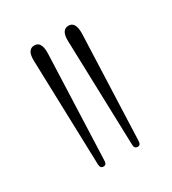

<svg xmlns="http://www.w3.org/2000/svg" viewBox="-84 -820 331 370"><g transform="rotate(-30 82.0 -635.5)"><path d="M119 -500.5Q111.5 -500.5 111.5 -510L104.5 -743.5Q103.5 -769.5 120 -769.5Q135.5 -769.5 135 -743.5L126 -510Q126 -500.5 119 -500.5ZM43 -500.5Q35.5 -500.5 35.5 -510L28.5 -743.5Q27.5 -769.5 44 -769.5Q59.5 -769.5 59 -743.5L50 -510Q50 -500.5 43 -500.5Z"/></g></svg>

Font: Fraunces 144pt Soft Thin
Style: Regular
Weight: 100
Version: Version 1.000;[0bf87f6ff]